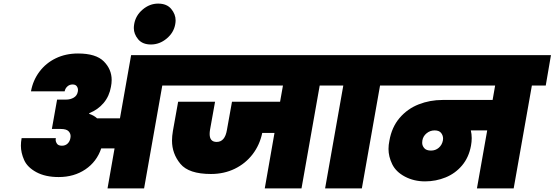

<svg xmlns="http://www.w3.org/2000/svg" viewBox="-20 -1046 3079 1066"><path d="M988 -740 958 -571H881L780 0H577L616 -222H542Q517 -148 454 -105.5Q391 -63 306 -63Q232 -63 182 -90Q132 -117 114 -157.5Q96 -198 96 -237Q96 -257 100 -279H290Q289 -275 289 -270Q289 -259 296.5 -248Q304 -237 324 -237Q343 -237 355.5 -249Q368 -261 371 -280Q372 -285 372 -290Q372 -306 360 -318Q348 -330 317 -330H268L297 -493H346Q371 -493 389.5 -504Q408 -515 412 -537Q413 -542 413 -546Q413 -558 406 -567.5Q399 -577 383 -577Q366 -577 354 -566Q342 -555 339 -539H152Q163 -600 199 -648Q235 -696 290 -722.5Q345 -749 413 -749Q513 -749 556.5 -705Q600 -661 600 -602Q600 -584 596 -564Q587 -512 555.5 -474.5Q524 -437 476 -418L475 -414Q502 -405 519 -389H646L708 -740Z M953 -912Q945 -865 905.5 -832Q866 -799 818 -799Q771 -799 747 -828Q723 -857 723 -890Q723 -900 725 -912Q733 -960 772 -993Q811 -1026 858 -1026Q906 -1026 930.5 -996.5Q955 -967 955 -933Q955 -923 953 -912Z M1831 -571H1755L1654 0H1450L1504 -308H1436Q1422 -241 1382.5 -189.5Q1343 -138 1283.5 -109Q1224 -80 1151 -80Q1028 -80 981.5 -136.5Q935 -193 935 -265Q935 -290 940 -319L969 -481H1174L1146 -325Q1144 -313 1144 -302Q1144 -258 1183 -258Q1229 -258 1240 -325L1268 -481H1535L1551 -571H937L967 -740H1861Z M1785 0 1886 -571H1809L1839 -740H2196L2166 -571H2090L1989 0Z M3010 -571H2933L2832 0H2628L2685 -322H2594Q2599 -302 2599 -279Q2599 -259 2595 -237Q2583 -172 2545.5 -127.5Q2508 -83 2454 -61Q2400 -39 2340 -39Q2278 -39 2228 -65.5Q2178 -92 2157.5 -134.5Q2137 -177 2137 -219Q2137 -241 2142 -265Q2155 -340 2198.5 -391Q2242 -442 2304.5 -466.5Q2367 -491 2437 -491H2715L2729 -571H2144L2173 -740H3039ZM2373 -210Q2398 -210 2416 -225.5Q2434 -241 2439 -266Q2440 -272 2440 -277Q2440 -294 2429 -308Q2418 -322 2393 -322Q2368 -322 2348.5 -306Q2329 -290 2325 -266Q2324 -259 2324 -253Q2324 -237 2335.5 -223.5Q2347 -210 2373 -210Z"/></svg>

Font: Fz Poppins Black
Style: Italic
Weight: 900
Italic angle: -10°
Designer: Ninad Kale (Devanagari), Jonny Pinhorn (Latin)
Foundry: Indian Type Foundry
Version: Vit hóa bi Vntype.Com & FontZin.Com